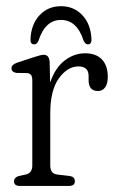

<svg xmlns="http://www.w3.org/2000/svg" viewBox="-20 -616 380 636"><path d="M144.5 -410.5 146 -342.5Q162.5 -391 193.8 -415.2Q225 -439.5 262 -439.5Q298 -439.5 317.5 -419.2Q337 -399 337 -361.5Q337 -338 328 -326.2Q319 -314.5 304.5 -314.5Q273.5 -314.5 273.5 -350.5V-364Q273.5 -396 240 -396Q203.5 -396 175 -356.5Q146.5 -317 146.5 -240.5V-68Q146.5 -54.5 152 -46.8Q157.5 -39 172.5 -37.5L210 -33Q228 -31 228 -15.5Q228 0 208 0H46Q26.5 0 26.5 -15.5Q26.5 -28 42 -33L64 -37.5Q87 -42 87 -68V-349Q87 -362 83 -367.5Q79 -373 69 -374L34 -374.5Q18 -377.5 18 -390Q18 -402 37 -408.5L93.5 -427Q115.5 -434.5 125 -434.5Q143 -434.5 144.5 -410.5ZM182 -550Q129.5 -550 107.5 -481Q102 -469 93.5 -469Q80 -469 81 -486Q83 -535.5 111 -565.5Q139 -595.5 182 -595.5Q225 -595.5 253 -565.5Q281 -535.5 283 -486Q283.5 -469 271 -469Q263 -469 257 -481Q235 -550 182 -550Z"/></svg>

Font: Fraunces 144pt S100 Light
Style: Regular
Weight: 300
Version: Version 1.000; ttfautohint (v1.8.3)